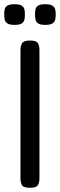

<svg xmlns="http://www.w3.org/2000/svg" viewBox="-34 -880 284 910"><path d="M108 10Q78 10 70.5 -2Q63 -14 63 -36V-643Q63 -663 71 -675.5Q79 -688 109 -688Q138 -688 145.5 -675.5Q153 -663 153 -642V-35Q153 -14 145 -2Q137 10 108 10ZM181 -762Q156 -762 146 -769.5Q136 -777 134 -788Q132 -799 132 -812Q132 -824 134 -835Q136 -846 146 -853Q156 -860 181 -860Q205 -860 215.5 -852.5Q226 -845 228 -834Q230 -823 230 -811Q230 -799 228 -788Q226 -777 215.5 -769.5Q205 -762 181 -762ZM35 -762Q11 -762 0.5 -769.5Q-10 -777 -12 -788Q-14 -799 -14 -812Q-14 -824 -12 -835Q-10 -846 0.5 -853Q11 -860 36 -860Q60 -860 70 -852.5Q80 -845 82 -834Q84 -823 84 -811Q84 -799 82 -788Q80 -777 70 -769.5Q60 -762 35 -762Z"/></svg>

Font: Fredoka
Style: Regular
Weight: 400
Designer: Ben Nathan
Foundry: Milena B. Brandão, Ben Nathan
Version: Version 2.001